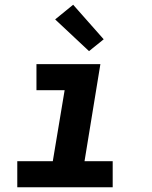

<svg xmlns="http://www.w3.org/2000/svg" viewBox="-20 -791 640 811"><path d="M53 0V-110H203L253 -410H134V-520H404L337 -110H456V0ZM356 -575 213 -709 289 -771 418 -625Z"/></svg>

Font: Iosevka SS04 XBd Ex Obl
Style: Regular
Weight: 800
Width: 7
Italic angle: -9°
Monospace: yes
Designer: Belleve Invis
Foundry: Belleve Invis
Version: Version 19.0.0; ttfautohint (v1.8.4)